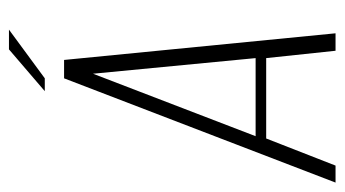

<svg xmlns="http://www.w3.org/2000/svg" viewBox="-206 -564 751 418"><g transform="rotate(-90 169.0 -355.5)"><path d="M-20 0 207 -591H247L305 0H267L251 -151H76L17 0ZM81 -174H251L217 -528ZM179 -633 270 -711H313L207 -633Z"/></g></svg>

Font: Alumni Sans Thin ExtraLight
Style: Italic
Weight: 250
Italic angle: -8°
Version: Version 1.016